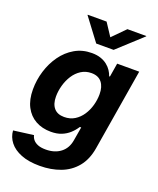

<svg xmlns="http://www.w3.org/2000/svg" viewBox="-173 -857 966 1175"><g transform="rotate(20 310.0 -270.0)"><path d="M229.5 214.4Q157.7 214.4 108.4 194.8Q59.1 175.3 32.7 141.8Q6.3 108.4 3.4 66.4L133.8 49.3Q137.2 65.4 148.2 78.6Q159.2 91.8 179.2 99.9Q199.2 107.9 231 107.9Q288.6 107.9 326.9 78.6Q365.2 49.3 374 -4.9L389.2 -93.8L379.9 -92.8Q364.3 -68.4 342.3 -48.3Q320.3 -28.3 291 -16.6Q261.7 -4.9 222.7 -4.9Q166 -4.9 123 -28.8Q80.1 -52.7 55.9 -98.9Q31.7 -145 31.7 -211.9Q31.7 -272.9 49.8 -332Q67.9 -391.1 102.1 -439Q136.2 -486.8 185.3 -515.4Q234.4 -543.9 295.9 -543.9Q328.6 -543.9 353.5 -535.4Q378.4 -526.9 396.2 -512.7Q414.1 -498.5 425.5 -481.2Q437 -463.9 442.9 -445.8L447.8 -446.8L462.4 -535.6H606L518.1 -4.9Q505.4 71.3 465.3 119.9Q425.3 168.5 364.5 191.4Q303.7 214.4 229.5 214.4ZM268.1 -117.7Q307.1 -117.7 336.4 -136Q365.7 -154.3 385.5 -184.3Q405.3 -214.4 415.3 -250.5Q425.3 -286.6 425.3 -322.8Q425.3 -371.6 402.6 -399.7Q379.9 -427.7 335.4 -427.7Q297.9 -427.7 268.6 -408.9Q239.3 -390.1 219.5 -359.4Q199.7 -328.6 189.5 -291.7Q179.2 -254.9 179.2 -218.8Q179.2 -170.4 201.9 -144Q224.6 -117.7 268.1 -117.7ZM313.5 -755.4 367.7 -672.9 449.2 -755.4H572.3L571.8 -752.9L413.1 -607.4H299.8L190.4 -752.9L190.9 -755.4Z"/></g></svg>

Font: Inter 20pt
Style: Bold Italic
Weight: 700
Italic angle: -9.3988°
Version: Version 4.001;git-66647c0bb